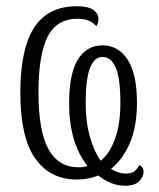

<svg xmlns="http://www.w3.org/2000/svg" viewBox="-20 -564 507 614"><path d="M380 30Q357 30 335.5 21.5Q314 13 294 -3Q265 10 225 10Q140 10 92.5 -57.5Q45 -125 45 -268Q45 -407 89 -475.5Q133 -544 226 -544Q263 -544 279 -532Q295 -520 295 -503Q295 -492 288 -480Q269 -504 228 -504Q161 -504 132 -446Q103 -388 103 -268Q103 -145 135 -87Q167 -29 231 -29Q247 -29 260 -33Q201 -108 201 -234Q201 -328 229 -373.5Q257 -419 308 -419Q358 -419 388 -373.5Q418 -328 418 -235Q418 -159 395 -106Q372 -53 335 -24Q358 -9 383 -9Q400 -9 409.5 -16Q419 -23 425 -36Q439 -31 439 -14Q439 1 425 15.5Q411 30 380 30ZM302 -50Q330 -72 347.5 -119Q365 -166 365 -235Q365 -314 350 -348Q335 -382 308 -382Q282 -382 268 -347Q254 -312 254 -235Q254 -174 267.5 -126.5Q281 -79 302 -50Z"/></svg>

Font: Noto Serif ExtraCondensed Light
Style: Regular
Weight: 300
Width: 2
Designer: Monotype Design Team
Foundry: Monotype Imaging Inc.
Version: Version 2.014; ttfautohint (v1.8.4.7-5d5b)